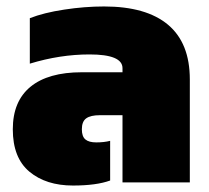

<svg xmlns="http://www.w3.org/2000/svg" viewBox="-20 -570 653 600"><path d="M208 9.8Q124 9.8 72 -33.4Q20 -76.7 20 -166Q20 -253.4 75.2 -298.8Q130.4 -344.2 235.8 -344.2H362.8V-356.9Q362.8 -399.9 259.8 -399.9Q167.5 -399.9 73.2 -371.1V-513.2Q116.7 -530.3 180.7 -540Q244.6 -549.8 305.2 -549.8Q437 -549.8 505.1 -492.7Q573.2 -435.5 573.2 -321.8V0H362.8V-210H292Q263.2 -210 249.5 -200.2Q235.8 -190.4 235.8 -166Q235.8 -143.6 246.8 -134.3Q257.8 -125 280.8 -125Q305.2 -125 324.2 -129.9V-5.9Q281.2 9.8 208 9.8Z"/></svg>

Font: Kanit ExtraBold
Style: Regular
Weight: 800
Designer: Katatrad Team
Foundry: CadsonDemak
Version: Version 1.000;PS 001.000;hotconv 1.0.88;makeotf.lib2.5.64775